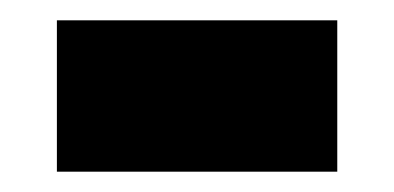

<svg xmlns="http://www.w3.org/2000/svg" viewBox="-20 -429 388 189"><path d="M36 -260H312V-409H36Z"/></svg>

Font: Noto Sans Malayalam UI Black
Style: Regular
Weight: 900
Designer: Jelle Bosma - Monotype Design Team
Foundry: Monotype Imaging Inc.
Version: Version 2.104